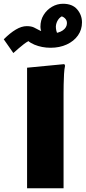

<svg xmlns="http://www.w3.org/2000/svg" viewBox="-68 -1001 456 1021"><path d="M76 -641 274 -660 278 -652Q274 -634 272.5 -607Q271 -580 270.5 -552Q270 -524 270 -504V0H76ZM3 -719 -48 -792Q-14 -826 16.5 -844Q47 -862 74 -862Q98 -862 112.5 -855Q127 -848 139.5 -841Q152 -834 168 -833L175 -795Q161 -813 154 -828.5Q147 -844 147 -859Q147 -894 164 -921.5Q181 -949 208.5 -965Q236 -981 267 -981Q317 -981 342.5 -951Q368 -921 368 -882Q368 -843 346.5 -812.5Q325 -782 287 -764.5Q249 -747 201 -747Q155 -747 115 -763.5Q75 -780 61 -811L114 -795Q84 -786 59 -766.5Q34 -747 3 -719ZM267 -789 206 -823Q244 -824 266 -839.5Q288 -855 288 -878Q288 -894 276.5 -904.5Q265 -915 249 -916L276 -921Q252 -913 241 -896Q230 -879 229 -860Q229 -838 238.5 -819Q248 -800 267 -789Z"/></svg>

Font: Kufam ExtraBold
Style: Regular
Weight: 800
Designer: Wael Morcos, Artur Schmal
Foundry: Original Type
Version: Version 1.300; ttfautohint (v1.8.3)